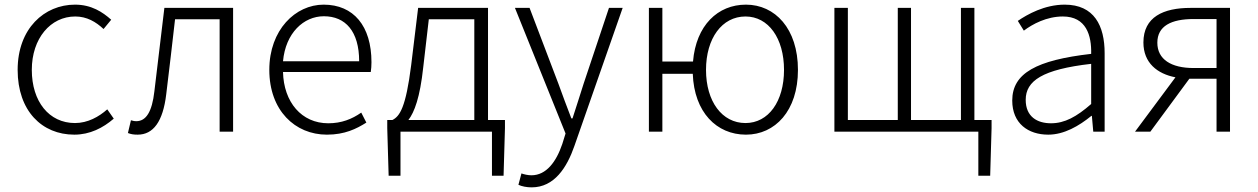

<svg xmlns="http://www.w3.org/2000/svg" viewBox="-20 -567 5418 827"><path d="M300 13C367 13 424 -16 470 -56L442 -96C406 -64 358 -37 303 -37C191 -37 117 -130 117 -266C117 -402 198 -496 304 -496C354 -496 393 -473 426 -442L459 -482C422 -515 374 -547 303 -547C171 -547 56 -444 56 -266C56 -89 161 13 300 13Z M573 13C640 13 682 -43 696 -161C709 -269 722 -376 734 -484H926V0H984V-533H688C674 -413 659 -294 645 -174C635 -85 609 -45 567 -45C558 -45 551 -47 544 -49L531 6C544 11 555 13 573 13Z M1388 13C1465 13 1515 -12 1558 -39L1536 -82C1496 -54 1451 -36 1394 -36C1279 -36 1202 -127 1199 -257H1577C1579 -270 1580 -284 1580 -299C1580 -455 1503 -547 1374 -547C1253 -547 1140 -439 1140 -266C1140 -91 1251 13 1388 13ZM1199 -303C1210 -425 1288 -497 1375 -497C1468 -497 1527 -432 1527 -303Z M1739 -50C1765 -84 1789 -147 1803 -277L1827 -484H2023V-50ZM2082 -50V-533H1781L1751 -286C1728 -104 1702 -66 1670 -50H1648V-15L1654 190H1705V0H2099V190H2149L2155 -15V-50Z M2270 240C2368 240 2422 154 2454 62L2662 -533H2603L2494 -207C2479 -161 2462 -105 2446 -57H2441C2422 -105 2402 -161 2385 -207L2261 -533H2198L2416 8L2402 53C2376 130 2333 188 2269 188C2254 188 2237 184 2226 180L2213 229C2228 236 2249 240 2270 240Z M3191 -37C3090 -37 3021 -130 3021 -266C3021 -402 3090 -496 3191 -496C3290 -496 3357 -402 3357 -266C3357 -130 3290 -37 3191 -37ZM2833 -302V-533H2775V0H2833V-249H2964C2970 -83 3067 13 3193 13C3318 13 3417 -89 3417 -266C3417 -444 3318 -547 3193 -547C3072 -547 2978 -458 2965 -302Z M4177 -50V-533H4119V-50H3904V-533H3847V-50H3632V-533H3574V0H4194V190H4245L4251 -15V-50Z M4495 13C4563 13 4627 -24 4681 -68H4683L4689 0H4738V-338C4738 -456 4693 -547 4566 -547C4479 -547 4405 -505 4364 -477L4390 -435C4427 -463 4488 -496 4558 -496C4659 -496 4682 -414 4680 -335C4445 -308 4340 -252 4340 -134C4340 -35 4409 13 4495 13ZM4507 -36C4448 -36 4398 -64 4398 -137C4398 -219 4470 -268 4680 -292V-119C4617 -64 4566 -36 4507 -36Z M5220 -274H5121C5025 -274 4965 -311 4965 -383C4965 -455 5025 -485 5121 -485H5220ZM5108 -533C4991 -533 4905 -494 4905 -384C4905 -296 4965 -249 5043 -234L4869 0H4935L5103 -228H5104H5220V0H5278V-533Z"/></svg>

Font: Noto Sans CJK Light
Style: Regular
Weight: 300
Designer: Ryoko NISHIZUKA (kana & ideographs); Paul D. Hunt (Latin, Greek & Cyrillic); Wenlong ZHANG (bopomofo); Sandoll Communica
Foundry: Adobe Systems Incorporated
Version: Version 1.000;PS 1;hotconv 1.0.78;makeotf.lib2.5.61930